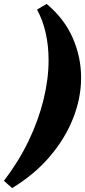

<svg xmlns="http://www.w3.org/2000/svg" viewBox="-137 -763 434 980"><path d="M101 -743Q191 -668 234 -570Q277 -472 277 -366Q277 -263 236.5 -160Q196 -57 118 35Q40 127 -75 197L-117 160Q-42 62 8.5 -43Q59 -148 85 -253.5Q111 -359 111 -456Q111 -528 96.5 -593.5Q82 -659 52 -714Z"/></svg>

Font: Piazzolla Black
Style: Italic
Weight: 900
Italic angle: -11.3°
Designer: Juan Pablo del Peral
Foundry: Huerta Tipografica
Version: Version 1.330